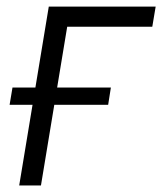

<svg xmlns="http://www.w3.org/2000/svg" viewBox="-20 -566 495 586"><path d="M455.1 -545.9 444.8 -484.4H185.1L105 0H38.6L128.9 -545.9ZM9.3 -246.1 18.1 -298.8H318.4L310.1 -246.1Z"/></svg>

Font: Inter Light
Style: Italic
Weight: 300
Italic angle: -9.3988°
Designer: Rasmus Andersson
Foundry: rsms
Version: Version 4.001;git-66647c0bb